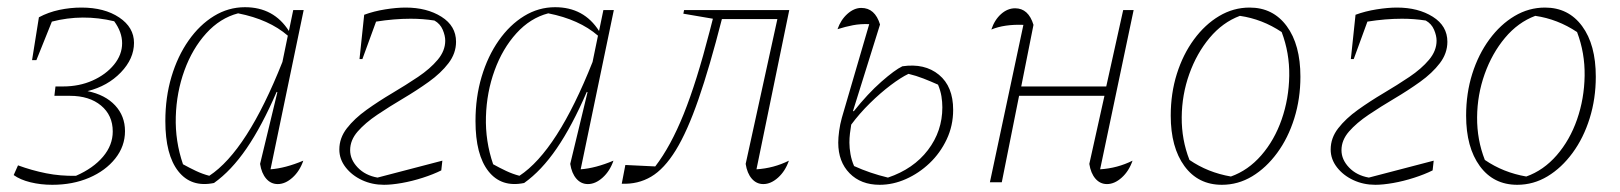

<svg xmlns="http://www.w3.org/2000/svg" viewBox="-20 -506 4498 533"><path d="M125 7Q93 7 64.5 0Q36 -7 18 -20L30 -47Q68 -33 108 -25Q148 -17 191 -18Q239 -39 266 -71Q293 -103 293 -141Q293 -186 260.5 -213Q228 -240 174 -240H131L134 -266H155Q200 -266 237 -282.5Q274 -299 296.5 -326.5Q319 -354 319 -386Q319 -417 297 -447Q209 -468 124 -446L81 -339H69L88 -458Q114 -472 144.5 -478.5Q175 -485 206 -485Q270 -485 311 -457.5Q352 -430 352 -387Q352 -343 315.5 -305Q279 -267 223 -253Q272 -243 299.5 -213.5Q327 -184 327 -142Q327 -100 300 -66Q273 -32 227.5 -12.5Q182 7 125 7Z M574 2Q511 15 475 -30.5Q439 -76 439 -170Q439 -236 456 -293Q473 -350 503.5 -393.5Q534 -437 574 -461.5Q614 -486 660 -486Q740 -486 782 -420L794 -478H823L731 -36Q772 -39 822 -60Q812 -31 792 -13Q772 5 751 5Q732 5 719 -10Q706 -25 702 -51L750 -250L748 -251Q707 -156 664.5 -94Q622 -32 574 2ZM488 -50Q506 -40 524 -31.5Q542 -23 561 -18Q666 -87 764 -334L779 -407Q727 -452 641 -469Q591 -456 552.5 -413.5Q514 -371 492 -310.5Q470 -250 468 -182Q466 -114 488 -50Z M1046 7Q1013 7 985 -6Q957 -19 939.5 -41.5Q922 -64 922 -91Q922 -123 943 -150Q964 -177 997.5 -201Q1031 -225 1069 -247.5Q1107 -270 1140.5 -292.5Q1174 -315 1195 -340Q1216 -365 1216 -393Q1216 -407 1209 -423.5Q1202 -440 1186 -449Q1154 -454 1120 -454Q1097 -454 1073 -452Q1049 -450 1024 -446L986 -342H978L991 -465Q1018 -475 1049.5 -480Q1081 -485 1106 -485Q1165 -485 1205.5 -459.5Q1246 -434 1246 -390Q1246 -358 1225 -330.5Q1204 -303 1170.5 -279Q1137 -255 1099 -232.5Q1061 -210 1027.5 -187.5Q994 -165 973 -141Q952 -117 952 -89Q952 -63 973 -41Q994 -19 1028 -13L1208 -60L1205 -33Q1183 -22 1153.5 -12.5Q1124 -3 1095.5 2Q1067 7 1046 7Z M1435 2Q1372 15 1336 -30.5Q1300 -76 1300 -170Q1300 -236 1317 -293Q1334 -350 1364.5 -393.5Q1395 -437 1435 -461.5Q1475 -486 1521 -486Q1601 -486 1643 -420L1655 -478H1684L1592 -36Q1633 -39 1683 -60Q1673 -31 1653 -13Q1633 5 1612 5Q1593 5 1580 -10Q1567 -25 1563 -51L1611 -250L1609 -251Q1568 -156 1525.5 -94Q1483 -32 1435 2ZM1349 -50Q1367 -40 1385 -31.5Q1403 -23 1422 -18Q1527 -87 1625 -334L1640 -407Q1588 -452 1502 -469Q1452 -456 1413.5 -413.5Q1375 -371 1353 -310.5Q1331 -250 1329 -182Q1327 -114 1349 -50Z M1706 4 1716 -48 1799 -44Q1842 -100 1878 -189.5Q1914 -279 1950 -419L1959 -454L1877 -468L1879 -478H2171L2080 -36Q2128 -39 2170 -60Q2160 -31 2140 -13Q2120 5 2099 5Q2080 5 2067 -10Q2054 -25 2050 -51L2138 -453H1984Q1950 -320 1919 -230.5Q1888 -141 1856 -89Q1824 -37 1787.5 -15.5Q1751 6 1706 4Z M2422 7Q2370 7 2338.5 -25Q2307 -57 2307 -110Q2307 -124 2309.5 -142.5Q2312 -161 2317 -179L2393 -439Q2369 -440 2348 -436Q2327 -432 2305 -425Q2314 -451 2332.5 -467.5Q2351 -484 2371 -484Q2409 -484 2423 -438L2348 -198L2350 -197Q2389 -246 2426.5 -279Q2464 -312 2485 -322Q2547 -331 2586.5 -298.5Q2626 -266 2626 -201Q2626 -157 2608 -119Q2590 -81 2560.5 -53Q2531 -25 2495 -9Q2459 7 2422 7ZM2338 -110Q2338 -95 2341 -78Q2344 -61 2351 -45Q2373 -35 2396.5 -27Q2420 -19 2445 -13Q2516 -37 2556 -89.5Q2596 -142 2596 -208Q2596 -223 2593.5 -238.5Q2591 -254 2584 -271Q2564 -280 2543.5 -288Q2523 -296 2502 -301Q2481 -291 2452.5 -269.5Q2424 -248 2395 -219.5Q2366 -191 2343 -160Q2341 -148 2339.5 -135.5Q2338 -123 2338 -110Z M2728 0 2821 -437Q2768 -439 2732 -424Q2741 -451 2759 -467Q2777 -483 2798 -483Q2835 -483 2849 -437L2815 -266H3051L3098 -478H3127L3034 -36Q3082 -39 3124 -60Q3114 -31 3094 -13Q3074 5 3053 5Q3034 5 3021 -10Q3008 -25 3004 -51L3046 -240H2809L2761 0Z M3372 7Q3306 7 3268 -45Q3230 -97 3230 -185Q3230 -247 3247 -301Q3264 -355 3294.5 -396.5Q3325 -438 3364.5 -461.5Q3404 -485 3449 -485Q3514 -485 3552 -433.5Q3590 -382 3590 -293Q3590 -232 3573 -177.5Q3556 -123 3525.5 -81.5Q3495 -40 3456 -16.5Q3417 7 3372 7ZM3397 -16Q3445 -33 3481.5 -75Q3518 -117 3538 -174.5Q3558 -232 3559 -295.5Q3560 -359 3538 -417Q3484 -453 3422 -462Q3374 -444 3338 -401Q3302 -358 3281.5 -300.5Q3261 -243 3260.5 -180.5Q3260 -118 3282 -62Q3333 -27 3397 -16Z M3798 7Q3765 7 3737 -6Q3709 -19 3691.5 -41.5Q3674 -64 3674 -91Q3674 -123 3695 -150Q3716 -177 3749.5 -201Q3783 -225 3821 -247.5Q3859 -270 3892.5 -292.5Q3926 -315 3947 -340Q3968 -365 3968 -393Q3968 -407 3961 -423.5Q3954 -440 3938 -449Q3906 -454 3872 -454Q3849 -454 3825 -452Q3801 -450 3776 -446L3738 -342H3730L3743 -465Q3770 -475 3801.5 -480Q3833 -485 3858 -485Q3917 -485 3957.5 -459.5Q3998 -434 3998 -390Q3998 -358 3977 -330.5Q3956 -303 3922.5 -279Q3889 -255 3851 -232.5Q3813 -210 3779.5 -187.5Q3746 -165 3725 -141Q3704 -117 3704 -89Q3704 -63 3725 -41Q3746 -19 3780 -13L3960 -60L3957 -33Q3935 -22 3905.5 -12.5Q3876 -3 3847.5 2Q3819 7 3798 7Z M4192 7Q4126 7 4088 -45Q4050 -97 4050 -185Q4050 -247 4067 -301Q4084 -355 4114.5 -396.5Q4145 -438 4184.5 -461.5Q4224 -485 4269 -485Q4334 -485 4372 -433.5Q4410 -382 4410 -293Q4410 -232 4393 -177.5Q4376 -123 4345.5 -81.5Q4315 -40 4276 -16.5Q4237 7 4192 7ZM4217 -16Q4265 -33 4301.5 -75Q4338 -117 4358 -174.5Q4378 -232 4379 -295.5Q4380 -359 4358 -417Q4304 -453 4242 -462Q4194 -444 4158 -401Q4122 -358 4101.5 -300.5Q4081 -243 4080.5 -180.5Q4080 -118 4102 -62Q4153 -27 4217 -16Z"/></svg>

Font: Piazzolla Thin
Style: Italic
Weight: 100
Italic angle: -11.3°
Designer: Juan Pablo del Peral
Foundry: Huerta Tipografica
Version: Version 1.330